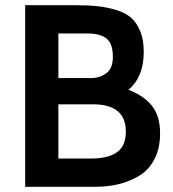

<svg xmlns="http://www.w3.org/2000/svg" viewBox="-20 -720 666 740"><path d="M347 0H77V-700H266Q319 -700 356.5 -696Q394 -692 429.5 -681Q465 -670 486.5 -650.5Q508 -631 521 -598.5Q534 -566 534 -520Q534 -423 475 -374Q537 -350 567 -310.5Q597 -271 597 -206Q597 -148 575 -106Q553 -64 515.5 -42Q478 -20 436.5 -10Q395 0 347 0ZM318 -591H205V-419H330Q364 -419 389.5 -437.5Q415 -456 415 -501Q415 -552 390.5 -571.5Q366 -591 318 -591ZM338 -318H205V-109H331Q396 -109 430.5 -133Q465 -157 465 -213Q465 -318 338 -318Z"/></svg>

Font: Cabin
Style: Bold
Weight: 700
Designer: Pablo Impallari
Foundry: Pablo Impallari. www.impallari.com Igino Marini. www.ikern.com
Version: Version 1.005